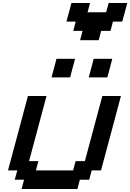

<svg xmlns="http://www.w3.org/2000/svg" viewBox="-20 -1270 875 1290"><path d="M125 0H500L516.6 -62.5H579.1L596.2 -125H658.7Q681.2 -208.5 725.8 -375.2Q770.5 -542 792.5 -625H667.5L550.3 -187.5H487.8L471.2 -125H221.2L237.8 -187.5H175.3L292.5 -625H167.5Q145.5 -542 100.8 -375Q56.2 -208 33.7 -125H96.2L79.1 -62.5H141.6ZM576.2 -750H701.2Q707 -771 718 -812.5Q729 -854 734.4 -875H609.4Q604 -854 593 -812.5Q582 -771 576.2 -750ZM326.2 -750H451.2Q456.5 -771 467.5 -812.5Q478.5 -854 484.4 -875H359.4Q354 -854 343 -812.5Q332 -771 326.2 -750ZM518.1 -1000H643.1L659.7 -1062.5H722.2L738.8 -1125H801.3Q807.1 -1146 818.4 -1187.5Q829.6 -1229 835 -1250H710L693.4 -1187.5H568.4L585 -1250H460Q454.6 -1229 443.4 -1187.5Q432.1 -1146 426.3 -1125H488.8L472.2 -1062.5H534.7Z"/></svg>

Font: Faithful 32x
Style: Oblique
Weight: 400
Foundry: Faithful Resource Pack
Version: Version 1.0; January 27, 2023